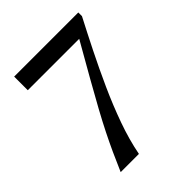

<svg xmlns="http://www.w3.org/2000/svg" viewBox="-186 -773 887 887"><g transform="rotate(-45 257.0 -330.0)"><path d="M89 0Q110 -49 129.5 -91.5Q149 -134 171.5 -179Q194 -224 223.5 -278Q253 -332 293.5 -403.5Q334 -475 389 -571H53V-660H472V-636Q436 -567 396.5 -488Q357 -409 319.5 -326Q282 -243 252.5 -160.5Q223 -78 208 0Z"/></g></svg>

Font: Spectral Medium
Style: Regular
Weight: 500
Designer: Jean-Baptiste Levee
Foundry: Production Type
Version: Version 2.001